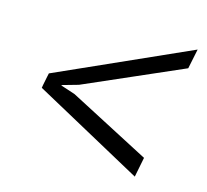

<svg xmlns="http://www.w3.org/2000/svg" viewBox="-70 -609 621 576"><g transform="rotate(15 240.0 -320.5)"><path d="M160.6 -334.5 110.4 -320.3V-318.8L154.8 -304.2L405.8 -173.3L393.6 -111.8L55.2 -296.9L56.6 -305.7L62.5 -335L64.5 -344.2L477.1 -528.8L464.4 -467.3Z"/></g></svg>

Font: Franko
Style: Light Italic
Weight: 300
Designer: Google
Version: Version 1.200310; 2013